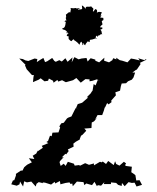

<svg xmlns="http://www.w3.org/2000/svg" viewBox="-20 -669 573 699"><path d="M285 -512C284 -506 282 -512 290 -504C292 -513 305 -523 300 -519C310 -510 305 -523 308 -524C321 -525 322 -529 334 -530C329 -523 325 -536 333 -540C329 -539 340 -531 336 -539C350 -541 339 -545 356 -545C346 -543 355 -553 345 -561C355 -563 357 -571 345 -569C344 -579 361 -578 349 -586C350 -576 350 -588 353 -583C345 -602 360 -586 356 -604C341 -605 343 -605 352 -614C343 -607 347 -616 351 -624C336 -629 331 -622 331 -618C339 -637 326 -635 327 -636C321 -629 321 -625 318 -628C323 -643 317 -637 312 -646C302 -641 290 -651 292 -635C295 -634 284 -648 278 -649C279 -636 284 -635 264 -634C264 -641 275 -633 272 -635C263 -645 265 -634 255 -640C246 -638 247 -639 236 -640C242 -636 232 -622 238 -621C231 -632 223 -614 220 -617C221 -606 220 -603 226 -607C213 -610 224 -593 222 -592C220 -601 218 -588 210 -592C223 -590 219 -588 219 -586C217 -566 212 -568 206 -565C209 -558 219 -565 227 -548C220 -554 215 -546 230 -549C216 -536 226 -537 234 -537C230 -545 229 -538 230 -527C237 -520 237 -520 240 -519C250 -531 250 -523 250 -523C246 -524 259 -520 269 -506C275 -521 278 -521 280 -504C276 -506 290 -504 279 -509ZM290 -75 272 -66 267 -68 252 -66 249 -73 227 -80 219 -65 212 -73 201 -65 197 -77 198 -82 212 -97 205 -96 218 -109 221 -107 230 -119 227 -125 248 -135 247 -146 256 -153 272 -162H270L275 -175L280 -178L294 -193L287 -201L302 -202L313 -203L314 -223L322 -227L335 -241L326 -233L335 -250H352L358 -266L361 -277L363 -279L370 -294L375 -289L386 -297L385 -303L402 -322L400 -333L412 -337L417 -339L420 -355L423 -365L439 -366L446 -373L460 -379L466 -387L472 -405H462L477 -416V-414L492 -436L489 -440L514 -452L509 -453L506 -450L483 -457L489 -449L468 -454L456 -456L458 -457L444 -442L425 -448L416 -450L403 -459L404 -453L392 -457L389 -450L377 -442L359 -448L360 -459L341 -442L327 -448V-452L310 -457L299 -445L295 -458L277 -456L266 -453L251 -461L241 -442L244 -460L226 -444L218 -457L205 -445L196 -450L183 -444L178 -447L170 -458L152 -446L144 -443L138 -458L126 -451L114 -443L116 -454L106 -456L83 -447L73 -449L63 -454L50 -456L74 -432L80 -441L71 -431L77 -417L96 -396L104 -395L102 -390L100 -370L121 -379L128 -384L142 -373L155 -375L158 -383L173 -375L175 -368L189 -378L192 -372L206 -377L219 -370H221L246 -377L258 -385L274 -368L291 -381L306 -380V-373L317 -375L332 -380L346 -375L336 -378L328 -358L321 -363L317 -339L313 -334L311 -330L296 -315L301 -314C294 -308 286 -301 279 -295L263 -290L257 -276L267 -270L256 -276L251 -267L240 -245L229 -241L224 -238L212 -222L203 -220L196 -209L199 -205L193 -187L171 -186L168 -173L162 -175L155 -156L149 -152L156 -148L132 -138L136 -131L117 -118L118 -122L112 -110L99 -102L105 -90L85 -93L96 -78L80 -70L76 -67L68 -60L62 -48H56L38 -36V-30L32 -13L27 -12L21 2L41 7L51 2L53 -8L64 10L68 -9L78 -5L94 -8L110 10L113 0L121 -6L137 -2L135 -5L144 -4L166 3L179 -7L181 -1L198 -10L200 2L219 -3L233 -5L237 1L243 -1L245 9L260 -8L284 -6L287 5L294 -1L315 5L324 -7L333 9L336 5L348 7L360 -6L358 1H384V-5L403 -3L410 4L423 8L424 -3L434 9L448 -6L460 -3L470 -4L477 10L497 4L488 -13L476 -12L473 -31L467 -36L458 -42L460 -62L437 -65L436 -69L439 -74L431 -80L415 -66L403 -72L399 -82L394 -68L374 -83L366 -72L354 -81L350 -78L344 -80L322 -67V-74L304 -69C299 -71 295 -73 290 -75Z"/></svg>

Font: Charger Distortion
Style: 1
Weight: 400
Designer: Jasper
Foundry: Cannot Into Space Fonts
Version: Version 0.98